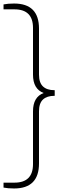

<svg xmlns="http://www.w3.org/2000/svg" viewBox="-40 -838 353 1088"><path d="M40 230Q5 230 -20 225V197H42Q147 197 147 92V-207Q147 -288.5 207.5 -311Q147 -333.5 147 -415V-680Q147 -785 42 -785H-20V-813Q5 -818 40 -818Q181 -818 181 -676V-415Q181 -369.5 203.5 -348.2Q226 -327 268 -327H270V-295H268Q226 -295 203.5 -274Q181 -253 181 -207V88Q181 230 40 230Z"/></svg>

Font: Encode Sans Condensed Thin
Style: Regular
Weight: 100
Width: 3
Designer: Multiple Designers
Foundry: Impallari Type
Version: Version 3.000; ttfautohint (v1.8.3) -l 8 -r 50 -G 200 -x 14 